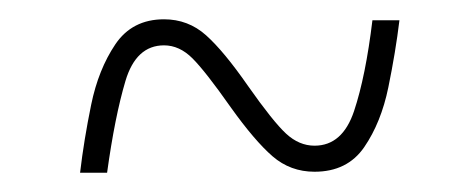

<svg xmlns="http://www.w3.org/2000/svg" viewBox="-20 -456 465 199"><path d="M63 -277Q67 -311 74.5 -347.5Q82 -384 99.5 -410Q117 -436 150 -436Q175 -436 193.5 -419.5Q212 -403 237 -367Q263 -330 276.5 -317.5Q290 -305 306 -305Q335 -305 347 -341Q359 -377 366 -435H394Q390 -402 382.5 -365.5Q375 -329 357.5 -303.5Q340 -278 306 -278Q281 -278 262.5 -294Q244 -310 219 -345Q193 -382 179.5 -395.5Q166 -409 150 -409Q121 -409 110 -372Q99 -335 91 -277Z"/></svg>

Font: Noto Serif Tamil ExtraCondensed Thin
Style: Italic
Weight: 100
Width: 2
Italic angle: -12°
Designer: Indian Type Foundry, Tom Grace, and the Monotype Design Team
Foundry: Monotype Imaging Inc.
Version: Version 2.003; ttfautohint (v1.8.4.7-5d5b)